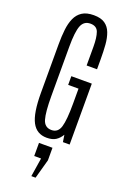

<svg xmlns="http://www.w3.org/2000/svg" viewBox="-210 -936 856 1287"><g transform="rotate(20 217.5 -292.5)"><path d="M204.6 9.8Q132.8 9.8 99.6 -53Q66.4 -115.7 66.4 -259.8V-607.9Q66.4 -663.1 71.8 -710.7Q77.1 -758.3 93 -794.2Q108.9 -830.1 139.9 -850.3Q170.9 -870.6 222.7 -870.6Q273.4 -870.6 302.2 -850.6Q331.1 -830.6 344.7 -794.7Q358.4 -758.8 362.1 -711.4Q365.7 -664.1 365.7 -608.9V-537.1H291.5V-669.9Q291.5 -736.8 278.3 -773.2Q265.1 -809.6 220.2 -809.6Q174.3 -809.6 156.7 -765.9Q139.2 -722.2 139.2 -615.7V-265.1Q139.2 -148.9 153.8 -99.4Q168.5 -49.8 217.3 -49.8Q263.7 -49.8 278.6 -99.4Q293.5 -148.9 293.5 -264.2V-372.6H219.7V-434.6H365.7V0H317.9L310.1 -49.8Q293 -21 268.8 -5.6Q244.6 9.8 204.6 9.8ZM196.8 286.6 217.8 153.3H168.9V59.6H265.1V148.9L227.1 286.6Z"/></g></svg>

Font: Antonio Thin
Style: Regular
Weight: 250
Designer: Vernon Adams
Foundry: Vernon Adams
Version: Version 1.002